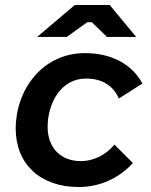

<svg xmlns="http://www.w3.org/2000/svg" viewBox="-20 -740 607 770"><path d="M295 10C379 10 454 -23 513 -86L439 -160C406 -121 360 -94 303 -94C225 -94 171 -146 171 -231C171 -323 222 -425 325 -425C392 -425 434 -395 457 -345L551 -405C508 -486 422 -527 321 -527C148 -527 43 -378 43 -224C43 -83 141 10 295 10ZM526 -592 420 -720H280L129 -592H248L330 -651H348L409 -592Z"/></svg>

Font: Fixel Display SemiBold
Style: Italic
Weight: 600
Italic angle: -10°
Designer: AlfaBravo + MacPaw
Foundry: Kyrylo Tkachov, Marchela Mozhyna, Serhii Makarenko, Maria Weinstein, Zakhar Kryvoshyya
Version: Version 1.210;Glyphs 3.2 (3217)